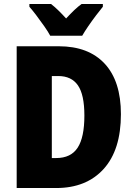

<svg xmlns="http://www.w3.org/2000/svg" viewBox="-20 -947 671 967"><path d="M589 -372Q589 -192 502 -96Q415 0 263 0H64V-714H276Q426 -714 507.5 -626Q589 -538 589 -372ZM405 -365Q405 -470 372.5 -517Q340 -564 274 -564H241V-151H263Q337 -151 371 -203Q405 -255 405 -365ZM233 -767Q223 -786 203.5 -814Q184 -842 163.5 -869Q143 -896 128 -913V-927H237Q255 -913 273 -895.5Q291 -878 313 -854Q335 -878 354 -896Q373 -914 391 -927H498V-913Q483 -895 463 -868.5Q443 -842 424.5 -815Q406 -788 394 -767Z"/></svg>

Font: Noto Sans Telugu Condensed Black
Style: Regular
Weight: 900
Width: 3
Designer: Jelle Bosma - Monotype Design Team
Foundry: Monotype Imaging Inc.
Version: Version 2.005; ttfautohint (v1.8.4.7-5d5b)